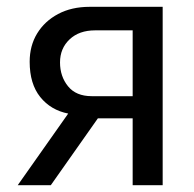

<svg xmlns="http://www.w3.org/2000/svg" viewBox="-20 -543 568 563"><path d="M32 0 180 -210Q129 -220 98 -258.5Q67 -297 67 -362Q67 -409 89 -445Q111 -481 150.5 -502Q190 -523 243 -523H457V0H369V-196H267L129 0ZM369 -261V-454H259Q212 -454 184 -427.5Q156 -401 156 -360Q156 -319 179.5 -290Q203 -261 249 -261Z"/></svg>

Font: YasnoRaleway Medium
Style: Regular
Weight: 500
Designer: Matt McInerney, Pablo Impallari, Rodrigo Fuenzalida
Foundry: Matt McInerney, Pablo Impallari, Rodrigo Fuenzalida
Version: Version 4.026